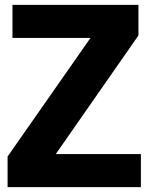

<svg xmlns="http://www.w3.org/2000/svg" viewBox="-20 -765 607 785"><path d="M11 -125 350 -610H31V-745H546V-620L208 -135H556V0H11Z"/></svg>

Font: Evergrow Sans 
Style: ExtraBold
Weight: 800
Foundry: 10Web
Version: Version 1.000